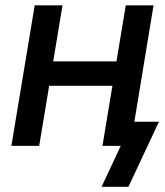

<svg xmlns="http://www.w3.org/2000/svg" viewBox="-20 -556 629 732"><path d="M450.7 -321.8 435.1 -229H140.1L155.3 -321.8ZM218.3 -535.6 129.4 0H23.4L112.3 -535.6ZM565.4 -535.6 477.1 0H370.6L459.5 -535.6ZM367.2 156.2 440.4 0H405.8L420.9 -91.8H585.9L469.7 156.2Z"/></svg>

Font: Inter 20pt Medium
Style: Italic
Weight: 500
Italic angle: -9.3988°
Version: Version 4.001;git-66647c0bb